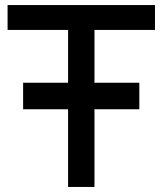

<svg xmlns="http://www.w3.org/2000/svg" viewBox="-20 -740 644 760"><path d="M71.5 -307.5V-412.5H249.5V-621.5H10V-720H593.5V-621.5H354V-412.5H531.5V-307.5H354V0H249.5V-307.5Z"/></svg>

Font: Cns Manrope SemBd
Style: Regular
Weight: 600
Designer: Mikhail Sharanda
Foundry: Mikhail Sharanda
Version: Version 4.504